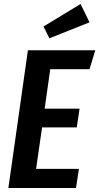

<svg xmlns="http://www.w3.org/2000/svg" viewBox="-20 -943 498 963"><path d="M458 -691 429 -596H232L204 -398H379L365 -304H191L161 -96H376L361 0H22L120 -691ZM384 -923 429 -831 228 -751 198 -810Z"/></svg>

Font: Fira Sans Extra Condensed Medium
Style: Italic
Weight: 500
Width: 3
Italic angle: -8°
Designer: Carrois Corporate & Edenspiekermann AG
Foundry: Carrois Corporate GbR & Edenspiekermann AG
Version: Version 4.203